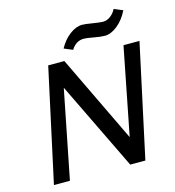

<svg xmlns="http://www.w3.org/2000/svg" viewBox="-124 -974 985 1079"><g transform="rotate(-15 368.0 -434.5)"><path d="M430 -751Q385 -751 357 -706L307 -727Q332 -773 369 -801Q406 -829 442 -829Q459 -829 501 -822Q543 -815 562 -815Q583 -815 603.5 -830Q624 -845 636 -869L687 -848Q662 -797 624 -766.5Q586 -736 550 -736Q527 -736 487 -743.5Q447 -751 430 -751ZM637 -658H730L588 0H500L251 -514L149 0H56L199 -658H293L537 -150Z"/></g></svg>

Font: EauTestInfant Semibold
Style: Italic
Weight: 600
Italic angle: -12°
Designer: Christian Thalmann (Catharsis Fonts)
Version: Version 0.001;PS 000.001;hotconv 1.0.88;makeotf.lib2.5.64775